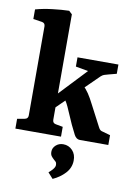

<svg xmlns="http://www.w3.org/2000/svg" viewBox="-96 -717 710 1003"><g transform="rotate(10 259.5 -215.0)"><path d="M18 0V-52L57 -59Q75 -62 75 -80V-552Q75 -570 58 -573L11 -580V-631Q50 -642 99 -648Q148 -654 188 -655L205 -639V-80Q205 -62 222 -59L260 -52V0ZM360 0Q341 0 329.5 -21.5Q318 -43 305 -71L273 -144Q266 -161 257.5 -177Q249 -193 238 -206L324 -288Q344 -269 358.5 -247.5Q373 -226 389 -194L447 -83Q452 -73 457 -69Q462 -65 472 -63L511 -52V0ZM187 -128 181 -194 367 -391 368 -357 273 -374V-423H490V-374L448 -363Q433 -359 425.5 -356.5Q418 -354 409 -346ZM347 113Q346 151 319.5 179.5Q293 208 255 225L228 195Q240 185 250 173Q260 161 260 150Q260 139 254.5 133.5Q249 128 244 124Q237 118 230.5 109.5Q224 101 224 86Q224 66 240 51.5Q256 37 279 37Q308 37 328 58Q348 79 347 113Z"/></g></svg>

Font: Yrsa
Style: Bold
Weight: 700
Version: Version 2.004